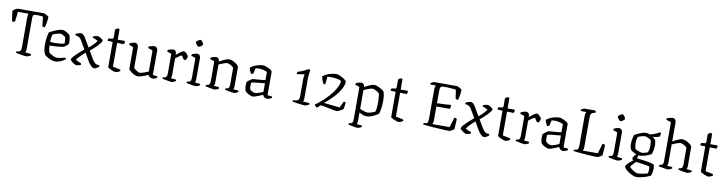

<svg xmlns="http://www.w3.org/2000/svg" viewBox="-25 -1786 11230 2973"><g transform="rotate(10 5590.0 -300.0)"><path d="M350 0Q344 0 327.5 -2Q311 -4 290.5 -7Q270 -10 248.5 -14Q227 -18 210 -21.5Q193 -25 185 -28Q185 -34 188 -40.5Q191 -47 193 -50L219 -53Q237 -56 246.5 -63.5Q256 -71 260 -89Q264 -107 264 -140V-597Q264 -621 267.5 -635.5Q271 -650 275 -656H108L89 -500Q84 -498 72 -495Q60 -492 46 -492Q43 -506 37.5 -532.5Q32 -559 28 -592.5Q24 -626 21 -660Q34 -672 55.5 -685.5Q77 -699 98 -704H509Q532 -697 553.5 -684.5Q575 -672 587 -660Q583 -605 575 -560.5Q567 -516 560 -492Q547 -492 535 -495Q523 -498 519 -500L502 -650Q484 -654 456 -656.5Q428 -659 390 -658Q366 -658 355.5 -649Q345 -640 343 -626Q341 -612 341 -596V-120Q341 -97 336.5 -80.5Q332 -64 326 -58L417 -49Q419 -47 421.5 -40.5Q424 -34 424 -28Q410 -17 388.5 -8.5Q367 0 350 0Z M808 0Q781 0 752.5 -9Q724 -18 700 -31Q676 -44 659 -56.5Q642 -69 638 -75Q623 -98 615 -138.5Q607 -179 607 -223Q607 -265 610.5 -303Q614 -341 620 -372Q626 -403 633 -424Q647 -433 671.5 -446Q696 -459 725.5 -471Q755 -483 785 -491.5Q815 -500 840 -500Q856 -500 880 -489.5Q904 -479 925 -464.5Q946 -450 954 -439Q961 -430 965.5 -405Q970 -380 972.5 -352.5Q975 -325 973 -307Q965 -294 950.5 -282Q936 -270 922 -260.5Q908 -251 900 -246Q890 -243 857 -238.5Q824 -234 777 -230.5Q730 -227 680 -227Q681 -191 686.5 -160.5Q692 -130 698 -118Q705 -111 720 -101.5Q735 -92 753.5 -82.5Q772 -73 789.5 -66.5Q807 -60 819 -60Q832 -60 851 -63Q870 -66 891 -70.5Q912 -75 929 -79Q946 -83 955 -85Q959 -82 963 -75Q967 -68 967 -62Q946 -46 919.5 -31.5Q893 -17 864.5 -8.5Q836 0 808 0ZM758 -281Q786 -281 814.5 -283Q843 -285 867 -289Q891 -293 904 -298Q905 -313 904 -333.5Q903 -354 900.5 -372Q898 -390 894 -399Q891 -404 876 -413Q861 -422 844 -430Q827 -438 815 -438Q804 -438 779 -431.5Q754 -425 730 -417Q706 -409 696 -403Q690 -389 686.5 -368Q683 -347 681 -325Q679 -303 679 -286Q692 -283 713.5 -282Q735 -281 758 -281Z M1140 0Q1130 0 1114 -8.5Q1098 -17 1081 -29Q1064 -41 1053 -53Q1042 -65 1042 -71Q1042 -83 1058.5 -105Q1075 -127 1102.5 -154Q1130 -181 1161.5 -209Q1193 -237 1222 -261L1146 -391Q1138 -405 1130.5 -415Q1123 -425 1112 -432.5Q1101 -440 1084 -445L1044 -455Q1045 -462 1047.5 -469Q1050 -476 1053 -479Q1062 -484 1076 -488.5Q1090 -493 1104 -496.5Q1118 -500 1124 -500Q1150 -500 1169 -480.5Q1188 -461 1203 -435L1281 -301Q1308 -324 1331.5 -346Q1355 -368 1373 -389Q1391 -410 1401 -428Q1391 -434 1374 -441.5Q1357 -449 1341 -455.5Q1325 -462 1316 -464Q1318 -472 1320 -477Q1322 -482 1324 -486Q1332 -489 1345.5 -492.5Q1359 -496 1372.5 -498Q1386 -500 1394 -500Q1402 -500 1415.5 -493.5Q1429 -487 1443.5 -478Q1458 -469 1467.5 -460Q1477 -451 1477 -446Q1477 -431 1460 -408Q1443 -385 1417 -358Q1391 -331 1361.5 -305Q1332 -279 1307 -258L1379 -135Q1401 -99 1422.5 -80.5Q1444 -62 1463 -62H1488Q1491 -60 1494 -55Q1497 -50 1497 -43Q1491 -33 1477.5 -23Q1464 -13 1448.5 -6.5Q1433 0 1420 0Q1398 0 1370 -26Q1342 -52 1315 -100L1249 -216Q1225 -195 1198.5 -169.5Q1172 -144 1150.5 -120.5Q1129 -97 1120 -82Q1131 -74 1145.5 -67Q1160 -60 1176 -53.5Q1192 -47 1204 -42Q1207 -39 1209.5 -32Q1212 -25 1212 -17Q1204 -13 1190.5 -9.5Q1177 -6 1163 -3Q1149 0 1140 0Z M1759 0Q1747 0 1726.5 -6.5Q1706 -13 1684.5 -22.5Q1663 -32 1648 -41.5Q1633 -51 1633 -57V-452L1553 -456Q1553 -472 1557 -482Q1561 -492 1564 -495L1615 -499Q1627 -501 1632 -507Q1637 -513 1637 -530V-648Q1646 -655 1660 -663.5Q1674 -672 1687 -673L1704 -662V-500H1812L1821 -488Q1820 -475 1815.5 -463.5Q1811 -452 1808 -447L1704 -450V-75L1821 -51Q1823 -49 1825.5 -43.5Q1828 -38 1828 -29Q1821 -22 1808 -15.5Q1795 -9 1781 -4.5Q1767 0 1759 0Z M2108 5Q2085 5 2059 -6Q2033 -17 2010.5 -33Q1988 -49 1974 -63.5Q1960 -78 1960 -87V-413Q1960 -422 1956 -427.5Q1952 -433 1942 -436L1890 -453Q1891 -462 1894 -469Q1897 -476 1899 -479Q1913 -486 1937.5 -493Q1962 -500 1975 -500Q2001 -500 2016 -482.5Q2031 -465 2031 -440V-113Q2041 -102 2058.5 -88.5Q2076 -75 2095.5 -65Q2115 -55 2130 -55Q2144 -55 2168.5 -62Q2193 -69 2219 -79.5Q2245 -90 2264 -98V-413Q2264 -422 2260 -428Q2256 -434 2247 -436L2189 -454Q2190 -463 2192.5 -469.5Q2195 -476 2196 -479Q2207 -483 2223 -488Q2239 -493 2255.5 -496.5Q2272 -500 2280 -500Q2305 -500 2320 -483Q2335 -466 2335 -440V-56L2404 -49Q2406 -45 2408 -40Q2410 -35 2410 -29Q2404 -21 2391 -14.5Q2378 -8 2363.5 -4Q2349 0 2340 0Q2316 0 2295 -14Q2274 -28 2269 -47Q2247 -35 2216.5 -23.5Q2186 -12 2156.5 -3.5Q2127 5 2108 5Z M2636 0Q2628 0 2609 -3Q2590 -6 2566.5 -10Q2543 -14 2522 -18.5Q2501 -23 2490 -27Q2490 -34 2492.5 -40Q2495 -46 2497 -48L2525 -53Q2536 -55 2543.5 -62Q2551 -69 2555 -85Q2559 -101 2559 -126V-413Q2559 -422 2555 -427.5Q2551 -433 2541 -436L2489 -453Q2490 -462 2493 -469Q2496 -476 2497 -479Q2512 -486 2537 -493Q2562 -500 2574 -500Q2600 -500 2614.5 -483.5Q2629 -467 2629 -441V-423Q2638 -431 2653.5 -444.5Q2669 -458 2686 -470.5Q2703 -483 2719 -491.5Q2735 -500 2745 -500Q2756 -500 2769 -491.5Q2782 -483 2793 -470.5Q2804 -458 2811.5 -447Q2819 -436 2819 -431Q2819 -427 2815.5 -416Q2812 -405 2806.5 -392Q2801 -379 2794 -369Q2784 -369 2774.5 -371.5Q2765 -374 2761 -376Q2755 -386 2747.5 -399Q2740 -412 2733.5 -421Q2727 -430 2722 -430Q2716 -430 2703 -422Q2690 -414 2675 -403.5Q2660 -393 2647.5 -383.5Q2635 -374 2629 -369V-110Q2629 -89 2625.5 -74.5Q2622 -60 2619 -55L2698 -48Q2700 -46 2702.5 -41Q2705 -36 2705 -28Q2699 -22 2686 -15.5Q2673 -9 2659.5 -4.5Q2646 0 2636 0Z M3015 0Q3008 0 2988 -3Q2968 -6 2945 -10Q2922 -14 2901 -18.5Q2880 -23 2869 -27Q2869 -34 2871.5 -40Q2874 -46 2876 -48L2904 -53Q2915 -55 2922.5 -62Q2930 -69 2934 -85Q2938 -101 2938 -126V-413Q2938 -422 2934 -427.5Q2930 -433 2920 -436L2868 -453Q2869 -461 2872 -468.5Q2875 -476 2876 -479Q2891 -486 2916 -493Q2941 -500 2953 -500Q2979 -500 2993.5 -482.5Q3008 -465 3008 -440V-110Q3008 -89 3004.5 -74.5Q3001 -60 2998 -55L3077 -48Q3079 -44 3081 -39.5Q3083 -35 3083 -28Q3077 -22 3064.5 -15.5Q3052 -9 3038.5 -4.5Q3025 0 3015 0ZM2955 -609Q2949 -609 2940 -616.5Q2931 -624 2922.5 -634.5Q2914 -645 2908.5 -655.5Q2903 -666 2903 -672Q2903 -678 2910.5 -686Q2918 -694 2929.5 -701.5Q2941 -709 2952.5 -714.5Q2964 -720 2970 -720Q2977 -720 2985.5 -712.5Q2994 -705 3001.5 -694Q3009 -683 3014 -672.5Q3019 -662 3019 -655Q3019 -650 3012 -642Q3005 -634 2994.5 -626.5Q2984 -619 2973 -614Q2962 -609 2955 -609Z M3312 0Q3304 0 3285 -3Q3266 -6 3242.5 -10Q3219 -14 3198 -19Q3177 -24 3166 -28Q3166 -35 3169 -41Q3172 -47 3174 -48L3201 -53Q3216 -55 3225.5 -69.5Q3235 -84 3235 -126V-413Q3235 -421 3231.5 -427Q3228 -433 3218 -436L3164 -453Q3166 -463 3167.5 -468Q3169 -473 3172 -479Q3187 -486 3212 -493Q3237 -500 3249 -500Q3277 -500 3291 -483Q3305 -466 3305 -437Q3327 -450 3354.5 -464.5Q3382 -479 3409 -489.5Q3436 -500 3455 -500Q3477 -500 3503.5 -490.5Q3530 -481 3554.5 -465.5Q3579 -450 3595 -433.5Q3611 -417 3611 -402V-110Q3611 -89 3607 -74.5Q3603 -60 3600 -55L3679 -48Q3682 -44 3683.5 -39Q3685 -34 3685 -28Q3679 -22 3666.5 -15.5Q3654 -9 3640.5 -4.5Q3627 0 3616 0Q3608 0 3589.5 -3Q3571 -6 3548 -10Q3525 -14 3504.5 -19Q3484 -24 3473 -28Q3473 -35 3475.5 -40Q3478 -45 3481 -48L3507 -52Q3518 -54 3525 -61Q3532 -68 3536 -84Q3540 -100 3540 -126V-374Q3540 -384 3527.5 -395.5Q3515 -407 3497.5 -416.5Q3480 -426 3462.5 -432Q3445 -438 3435 -438Q3428 -438 3411 -432.5Q3394 -427 3373 -419Q3352 -411 3333.5 -404Q3315 -397 3307 -393V-111Q3307 -90 3303 -75.5Q3299 -61 3295 -55L3373 -48Q3376 -44 3377.5 -39Q3379 -34 3379 -28Q3374 -21 3361 -14.5Q3348 -8 3334 -4Q3320 0 3312 0Z M3914 4Q3897 4 3872 -6.5Q3847 -17 3826 -31Q3805 -45 3797 -54Q3789 -64 3784 -91.5Q3779 -119 3779 -152Q3779 -164 3779.5 -174.5Q3780 -185 3781 -195Q3782 -200 3792 -210Q3802 -220 3817 -231.5Q3832 -243 3847.5 -252Q3863 -261 3874 -263Q3884 -265 3901.5 -266Q3919 -267 3941 -268Q3955 -269 3971 -270.5Q3987 -272 4004 -273.5Q4021 -275 4037 -277Q4053 -279 4066 -282V-410Q4034 -425 3999 -432.5Q3964 -440 3935 -440Q3922 -440 3909 -438.5Q3896 -437 3883 -434L3863 -347Q3859 -346 3850.5 -342.5Q3842 -339 3829 -338Q3821 -351 3810 -374.5Q3799 -398 3793 -427Q3813 -445 3838 -458.5Q3863 -472 3890.5 -481Q3918 -490 3944.5 -495Q3971 -500 3994 -500Q4009 -500 4032.5 -492Q4056 -484 4080.5 -472Q4105 -460 4121.5 -446.5Q4138 -433 4138 -422V-56L4206 -49Q4208 -47 4210.5 -41Q4213 -35 4213 -29Q4207 -22 4193.5 -15.5Q4180 -9 4166 -4.5Q4152 0 4142 0Q4129 0 4113 -6Q4097 -12 4086 -24Q4075 -36 4070 -52Q4043 -38 4012 -25Q3981 -12 3955 -4Q3929 4 3914 4ZM3939 -56Q3953 -56 3977 -62.5Q4001 -69 4026 -79Q4051 -89 4066 -97V-232Q4038 -227 4013 -225Q3988 -223 3956 -220Q3924 -217 3894.5 -213Q3865 -209 3853 -201Q3852 -176 3852 -145.5Q3852 -115 3861 -94Q3874 -82 3897 -69Q3920 -56 3939 -56Z M4729 0Q4722 0 4703 -2Q4684 -4 4659.5 -7Q4635 -10 4610 -13.5Q4585 -17 4564.5 -20.5Q4544 -24 4534 -27Q4534 -34 4536.5 -39.5Q4539 -45 4542 -49L4575 -52Q4598 -55 4611.5 -61.5Q4625 -68 4631.5 -83.5Q4638 -99 4638 -128V-393Q4638 -423 4641.5 -444Q4645 -465 4647 -472L4645 -474L4526 -456Q4526 -468 4529 -479Q4532 -490 4534 -494Q4581 -508 4622 -526.5Q4663 -545 4697 -565Q4705 -564 4711.5 -560.5Q4718 -557 4723 -551Q4720 -539 4716.5 -515.5Q4713 -492 4710.5 -463Q4708 -434 4708 -403V-110Q4708 -90 4704 -75Q4700 -60 4695 -55L4796 -48Q4798 -47 4800 -42Q4802 -37 4802 -28Q4793 -20 4779.5 -14Q4766 -8 4752 -4Q4738 0 4729 0Z M4925 0Q4919 0 4909.5 -7.5Q4900 -15 4892.5 -25Q4885 -35 4885 -43Q4911 -58 4952.5 -92Q4994 -126 5040 -171.5Q5086 -217 5126.5 -269Q5167 -321 5193 -373Q5219 -425 5219 -471Q5206 -480 5173.5 -488.5Q5141 -497 5096.5 -500.5Q5052 -504 5002 -500L4989 -384Q4987 -381 4980 -378Q4973 -375 4964 -375Q4957 -385 4948 -402.5Q4939 -420 4931.5 -443Q4924 -466 4920 -490Q4945 -513 4982 -529Q5019 -545 5059 -554.5Q5099 -564 5133 -564Q5146 -564 5166 -557.5Q5186 -551 5208 -540Q5230 -529 5250 -516.5Q5270 -504 5282.5 -492Q5295 -480 5295 -472Q5295 -431 5275.5 -386.5Q5256 -342 5224.5 -298.5Q5193 -255 5156 -215.5Q5119 -176 5083 -143.5Q5047 -111 5019 -90L5270 -63L5318 -164Q5330 -164 5337.5 -161Q5345 -158 5349 -154Q5348 -136 5344.5 -105.5Q5341 -75 5335 -49Q5324 -40 5304 -28.5Q5284 -17 5262.5 -8.5Q5241 0 5225 0Q5217 0 5195 -4.5Q5173 -9 5143.5 -15Q5114 -21 5082.5 -27.5Q5051 -34 5023 -39.5Q4995 -45 4976 -46Q4968 -39 4958.5 -29.5Q4949 -20 4940 -12Q4931 -4 4925 0Z M5594 200Q5586 200 5567 197Q5548 194 5524.5 190Q5501 186 5480 181.5Q5459 177 5447 173Q5447 165 5450 160Q5453 155 5456 152L5482 147Q5497 145 5507 131.5Q5517 118 5517 74V-413Q5517 -422 5513 -427.5Q5509 -433 5499 -436L5447 -453Q5449 -463 5450.5 -468Q5452 -473 5455 -479Q5470 -486 5495 -493Q5520 -500 5532 -500Q5559 -500 5572.5 -484Q5586 -468 5587 -440Q5605 -450 5625 -460.5Q5645 -471 5666 -480Q5687 -489 5706 -494.5Q5725 -500 5739 -500Q5756 -500 5779.5 -492.5Q5803 -485 5826.5 -473Q5850 -461 5868.5 -448Q5887 -435 5895 -426Q5903 -411 5908 -385.5Q5913 -360 5915 -332Q5917 -304 5917 -278Q5917 -222 5909 -167.5Q5901 -113 5891 -77Q5878 -66 5857 -53Q5836 -40 5809.5 -27.5Q5783 -15 5754 -7.5Q5725 0 5697 0Q5671 0 5641 -13Q5611 -26 5587 -40V90Q5587 111 5583.5 125.5Q5580 140 5577 145L5656 152Q5658 154 5660 159Q5662 164 5662 172Q5657 178 5644 184.5Q5631 191 5617 195.5Q5603 200 5594 200ZM5712 -60Q5726 -60 5750 -66.5Q5774 -73 5796 -81.5Q5818 -90 5825 -95Q5835 -116 5839 -158Q5843 -200 5843 -238Q5843 -270 5841 -299.5Q5839 -329 5836 -352.5Q5833 -376 5828 -385Q5822 -393 5802.5 -405.5Q5783 -418 5759.5 -428Q5736 -438 5717 -438Q5707 -438 5683 -430Q5659 -422 5632.5 -411.5Q5606 -401 5587 -393V-97Q5606 -88 5628.5 -79.5Q5651 -71 5673 -65.5Q5695 -60 5712 -60Z M6208 0Q6196 0 6175.5 -6.5Q6155 -13 6133.5 -22.5Q6112 -32 6097 -41.5Q6082 -51 6082 -57V-452L6002 -456Q6002 -472 6006 -482Q6010 -492 6013 -495L6064 -499Q6076 -501 6081 -507Q6086 -513 6086 -530V-648Q6095 -655 6109 -663.5Q6123 -672 6136 -673L6153 -662V-500H6261L6270 -488Q6269 -475 6264.5 -463.5Q6260 -452 6257 -447L6153 -450V-75L6270 -51Q6272 -49 6274.5 -43.5Q6277 -38 6277 -29Q6270 -22 6257 -15.5Q6244 -9 6230 -4.5Q6216 0 6208 0Z M7006 0Q6986 0 6953 -1Q6920 -2 6880.5 -4.5Q6841 -7 6798.5 -9.5Q6756 -12 6715.5 -15Q6675 -18 6642 -22Q6609 -26 6588 -29Q6588 -35 6591 -41.5Q6594 -48 6596 -51L6621 -54Q6638 -56 6647.5 -64Q6657 -72 6660.5 -90Q6664 -108 6664 -140V-582Q6664 -606 6667 -621.5Q6670 -637 6674 -646Q6678 -655 6680 -657H6597Q6596 -660 6592.5 -664.5Q6589 -669 6588 -677Q6593 -682 6604 -688Q6615 -694 6626.5 -699Q6638 -704 6643 -704H7005Q7029 -696 7049.5 -684Q7070 -672 7082 -660Q7079 -605 7071 -562Q7063 -519 7057 -497Q7043 -497 7031.5 -500Q7020 -503 7016 -506L6995 -646Q6973 -650 6941 -653Q6909 -656 6872.5 -658Q6836 -660 6801 -660Q6775 -660 6762.5 -650Q6750 -640 6746.5 -622.5Q6743 -605 6743 -585V-390Q6788 -391 6825.5 -392.5Q6863 -394 6896.5 -396Q6930 -398 6958 -401L6966 -392Q6964 -374 6960.5 -359Q6957 -344 6955 -338H6743V-121Q6743 -99 6738 -82Q6733 -65 6729 -59H6999L7048 -216Q7061 -216 7072.5 -211.5Q7084 -207 7088 -204Q7088 -184 7086.5 -156.5Q7085 -129 7083 -99Q7081 -69 7078 -40Q7069 -32 7055.5 -23.5Q7042 -15 7028.5 -8Q7015 -1 7006 0Z M7270 0Q7260 0 7244 -8.5Q7228 -17 7211 -29Q7194 -41 7183 -53Q7172 -65 7172 -71Q7172 -83 7188.5 -105Q7205 -127 7232.5 -154Q7260 -181 7291.5 -209Q7323 -237 7352 -261L7276 -391Q7268 -405 7260.5 -415Q7253 -425 7242 -432.5Q7231 -440 7214 -445L7174 -455Q7175 -462 7177.5 -469Q7180 -476 7183 -479Q7192 -484 7206 -488.5Q7220 -493 7234 -496.5Q7248 -500 7254 -500Q7280 -500 7299 -480.5Q7318 -461 7333 -435L7411 -301Q7438 -324 7461.5 -346Q7485 -368 7503 -389Q7521 -410 7531 -428Q7521 -434 7504 -441.5Q7487 -449 7471 -455.5Q7455 -462 7446 -464Q7448 -472 7450 -477Q7452 -482 7454 -486Q7462 -489 7475.5 -492.5Q7489 -496 7502.5 -498Q7516 -500 7524 -500Q7532 -500 7545.5 -493.5Q7559 -487 7573.5 -478Q7588 -469 7597.5 -460Q7607 -451 7607 -446Q7607 -431 7590 -408Q7573 -385 7547 -358Q7521 -331 7491.5 -305Q7462 -279 7437 -258L7509 -135Q7531 -99 7552.5 -80.5Q7574 -62 7593 -62H7618Q7621 -60 7624 -55Q7627 -50 7627 -43Q7621 -33 7607.5 -23Q7594 -13 7578.5 -6.5Q7563 0 7550 0Q7528 0 7500 -26Q7472 -52 7445 -100L7379 -216Q7355 -195 7328.5 -169.5Q7302 -144 7280.5 -120.5Q7259 -97 7250 -82Q7261 -74 7275.5 -67Q7290 -60 7306 -53.5Q7322 -47 7334 -42Q7337 -39 7339.5 -32Q7342 -25 7342 -17Q7334 -13 7320.5 -9.5Q7307 -6 7293 -3Q7279 0 7270 0Z M7889 0Q7877 0 7856.5 -6.5Q7836 -13 7814.5 -22.5Q7793 -32 7778 -41.5Q7763 -51 7763 -57V-452L7683 -456Q7683 -472 7687 -482Q7691 -492 7694 -495L7745 -499Q7757 -501 7762 -507Q7767 -513 7767 -530V-648Q7776 -655 7790 -663.5Q7804 -672 7817 -673L7834 -662V-500H7942L7951 -488Q7950 -475 7945.5 -463.5Q7941 -452 7938 -447L7834 -450V-75L7951 -51Q7953 -49 7955.5 -43.5Q7958 -38 7958 -29Q7951 -22 7938 -15.5Q7925 -9 7911 -4.5Q7897 0 7889 0Z M8187 0Q8179 0 8160 -3Q8141 -6 8117.5 -10Q8094 -14 8073 -18.5Q8052 -23 8041 -27Q8041 -34 8043.5 -40Q8046 -46 8048 -48L8076 -53Q8087 -55 8094.5 -62Q8102 -69 8106 -85Q8110 -101 8110 -126V-413Q8110 -422 8106 -427.5Q8102 -433 8092 -436L8040 -453Q8041 -462 8044 -469Q8047 -476 8048 -479Q8063 -486 8088 -493Q8113 -500 8125 -500Q8151 -500 8165.5 -483.5Q8180 -467 8180 -441V-423Q8189 -431 8204.5 -444.5Q8220 -458 8237 -470.5Q8254 -483 8270 -491.5Q8286 -500 8296 -500Q8307 -500 8320 -491.5Q8333 -483 8344 -470.5Q8355 -458 8362.5 -447Q8370 -436 8370 -431Q8370 -427 8366.5 -416Q8363 -405 8357.5 -392Q8352 -379 8345 -369Q8335 -369 8325.5 -371.5Q8316 -374 8312 -376Q8306 -386 8298.5 -399Q8291 -412 8284.5 -421Q8278 -430 8273 -430Q8267 -430 8254 -422Q8241 -414 8226 -403.5Q8211 -393 8198.5 -383.5Q8186 -374 8180 -369V-110Q8180 -89 8176.5 -74.5Q8173 -60 8170 -55L8249 -48Q8251 -46 8253.5 -41Q8256 -36 8256 -28Q8250 -22 8237 -15.5Q8224 -9 8210.5 -4.5Q8197 0 8187 0Z M8568 4Q8551 4 8526 -6.5Q8501 -17 8480 -31Q8459 -45 8451 -54Q8443 -64 8438 -91.5Q8433 -119 8433 -152Q8433 -164 8433.5 -174.5Q8434 -185 8435 -195Q8436 -200 8446 -210Q8456 -220 8471 -231.5Q8486 -243 8501.5 -252Q8517 -261 8528 -263Q8538 -265 8555.5 -266Q8573 -267 8595 -268Q8609 -269 8625 -270.5Q8641 -272 8658 -273.5Q8675 -275 8691 -277Q8707 -279 8720 -282V-410Q8688 -425 8653 -432.5Q8618 -440 8589 -440Q8576 -440 8563 -438.5Q8550 -437 8537 -434L8517 -347Q8513 -346 8504.5 -342.5Q8496 -339 8483 -338Q8475 -351 8464 -374.5Q8453 -398 8447 -427Q8467 -445 8492 -458.5Q8517 -472 8544.5 -481Q8572 -490 8598.5 -495Q8625 -500 8648 -500Q8663 -500 8686.5 -492Q8710 -484 8734.5 -472Q8759 -460 8775.5 -446.5Q8792 -433 8792 -422V-56L8860 -49Q8862 -47 8864.5 -41Q8867 -35 8867 -29Q8861 -22 8847.5 -15.5Q8834 -9 8820 -4.5Q8806 0 8796 0Q8783 0 8767 -6Q8751 -12 8740 -24Q8729 -36 8724 -52Q8697 -38 8666 -25Q8635 -12 8609 -4Q8583 4 8568 4ZM8593 -56Q8607 -56 8631 -62.5Q8655 -69 8680 -79Q8705 -89 8720 -97V-232Q8692 -227 8667 -225Q8642 -223 8610 -220Q8578 -217 8548.5 -213Q8519 -209 8507 -201Q8506 -176 8506 -145.5Q8506 -115 8515 -94Q8528 -82 8551 -69Q8574 -56 8593 -56Z M9335 0Q9311 0 9273 -1.5Q9235 -3 9190.5 -6Q9146 -9 9101 -12.5Q9056 -16 9017.5 -20Q8979 -24 8953 -28Q8953 -35 8956 -41.5Q8959 -48 8961 -51L8986 -54Q9003 -56 9012.5 -64Q9022 -72 9025.5 -90Q9029 -108 9029 -140V-582Q9029 -605 9032 -621Q9035 -637 9039 -646Q9043 -655 9045 -657H8962Q8959 -660 8956.5 -666.5Q8954 -673 8953 -676Q8958 -682 8969 -688Q8980 -694 8991.5 -699Q9003 -704 9008 -704H9178Q9182 -700 9185.5 -692.5Q9189 -685 9190 -674L9152 -661Q9134 -655 9124.5 -645.5Q9115 -636 9111.5 -619.5Q9108 -603 9108 -574V-121Q9108 -99 9103 -82Q9098 -65 9094 -59H9330L9378 -217Q9394 -217 9403.5 -212.5Q9413 -208 9418 -205Q9418 -183 9416.5 -154.5Q9415 -126 9413 -97Q9411 -68 9408 -40Q9400 -33 9386 -24Q9372 -15 9358 -8Q9344 -1 9335 0Z M9649 0Q9642 0 9622 -3Q9602 -6 9579 -10Q9556 -14 9535 -18.5Q9514 -23 9503 -27Q9503 -34 9505.5 -40Q9508 -46 9510 -48L9538 -53Q9549 -55 9556.5 -62Q9564 -69 9568 -85Q9572 -101 9572 -126V-413Q9572 -422 9568 -427.5Q9564 -433 9554 -436L9502 -453Q9503 -461 9506 -468.5Q9509 -476 9510 -479Q9525 -486 9550 -493Q9575 -500 9587 -500Q9613 -500 9627.5 -482.5Q9642 -465 9642 -440V-110Q9642 -89 9638.5 -74.5Q9635 -60 9632 -55L9711 -48Q9713 -44 9715 -39.5Q9717 -35 9717 -28Q9711 -22 9698.5 -15.5Q9686 -9 9672.5 -4.5Q9659 0 9649 0ZM9589 -609Q9583 -609 9574 -616.5Q9565 -624 9556.5 -634.5Q9548 -645 9542.5 -655.5Q9537 -666 9537 -672Q9537 -678 9544.5 -686Q9552 -694 9563.5 -701.5Q9575 -709 9586.5 -714.5Q9598 -720 9604 -720Q9611 -720 9619.5 -712.5Q9628 -705 9635.5 -694Q9643 -683 9648 -672.5Q9653 -662 9653 -655Q9653 -650 9646 -642Q9639 -634 9628.5 -626.5Q9618 -619 9607 -614Q9596 -609 9589 -609Z M9975 200Q9959 200 9935.5 191Q9912 182 9885.5 167.5Q9859 153 9835.5 135.5Q9812 118 9797.5 100.5Q9783 83 9783 70Q9783 55 9800 35Q9817 15 9841.5 -6Q9866 -27 9888 -43Q9883 -49 9877 -59Q9871 -69 9871 -77Q9871 -85 9882.5 -102Q9894 -119 9908.5 -136Q9923 -153 9933 -160L9959 -152L9942 -87Q9952 -85 9979.5 -82Q10007 -79 10043.5 -74.5Q10080 -70 10116 -63.5Q10152 -57 10179 -50Q10206 -43 10214 -34Q10219 -21 10221 -6.5Q10223 8 10223 24Q10223 55 10217 87Q10211 119 10203 137Q10190 145 10166 156Q10142 167 10110.5 177Q10079 187 10043.5 193.5Q10008 200 9975 200ZM9991 142Q10010 142 10040 137.5Q10070 133 10100 126.5Q10130 120 10147 114Q10151 104 10153.5 82.5Q10156 61 10156 47Q10156 35 10154.5 22.5Q10153 10 10149 4Q10147 2 10126.5 -2Q10106 -6 10077 -10.5Q10048 -15 10018 -19Q9988 -23 9965.5 -26Q9943 -29 9937 -30Q9921 -14 9903 5Q9885 24 9873 38.5Q9861 53 9861 59Q9861 67 9876.5 80.5Q9892 94 9914.5 108.5Q9937 123 9958 132.5Q9979 142 9991 142ZM9951 -134Q9921 -146 9900 -156Q9879 -166 9865.5 -173Q9852 -180 9844 -186Q9836 -192 9832 -198Q9823 -213 9816.5 -236Q9810 -259 9810 -288Q9810 -335 9818.5 -375Q9827 -415 9835 -436Q9845 -442 9865.5 -452.5Q9886 -463 9912 -474Q9938 -485 9965.5 -492.5Q9993 -500 10016 -500Q10029 -500 10049 -494.5Q10069 -489 10076 -485Q10102 -491 10131 -502Q10160 -513 10185.5 -525Q10211 -537 10226 -546L10240 -536Q10240 -519 10236.5 -503Q10233 -487 10229 -478Q10207 -470 10180 -464.5Q10153 -459 10126 -457V-452Q10136 -446 10146 -438Q10156 -430 10167 -416Q10174 -400 10177.5 -379Q10181 -358 10181 -337Q10181 -297 10173.5 -258Q10166 -219 10156 -192Q10143 -182 10110 -168Q10077 -154 10035 -144Q9993 -134 9951 -134ZM10005 -185Q10016 -185 10034.5 -189.5Q10053 -194 10069.5 -199.5Q10086 -205 10091 -208Q10100 -224 10105.5 -253Q10111 -282 10111 -312Q10111 -343 10108.5 -367.5Q10106 -392 10099 -403Q10093 -410 10074.5 -420Q10056 -430 10036 -437.5Q10016 -445 10003 -445Q9988 -445 9966.5 -440Q9945 -435 9925 -427.5Q9905 -420 9896 -414Q9889 -398 9884 -372.5Q9879 -347 9879 -321Q9879 -299 9881.5 -279Q9884 -259 9888 -245Q9892 -231 9896 -225Q9901 -219 9922 -209.5Q9943 -200 9967 -192.5Q9991 -185 10005 -185Z M10439 0Q10431 0 10412 -3Q10393 -6 10370 -10Q10347 -14 10326 -18.5Q10305 -23 10294 -27Q10294 -35 10297 -41Q10300 -47 10302 -48L10329 -53Q10346 -55 10354 -71.5Q10362 -88 10362 -126V-713Q10362 -721 10358.5 -727Q10355 -733 10345 -736L10283 -754Q10284 -762 10286.5 -769.5Q10289 -777 10291 -779Q10301 -783 10317.5 -788Q10334 -793 10351 -796.5Q10368 -800 10376 -800Q10401 -800 10417 -783Q10433 -766 10433 -740V-438Q10455 -451 10482.5 -465.5Q10510 -480 10537 -490Q10564 -500 10582 -500Q10603 -500 10629.5 -490.5Q10656 -481 10680.5 -465.5Q10705 -450 10721.5 -433.5Q10738 -417 10738 -402V-110Q10738 -89 10734 -74.5Q10730 -60 10727 -55L10806 -48Q10808 -45 10810 -40Q10812 -35 10812 -28Q10806 -22 10793.5 -15.5Q10781 -9 10767 -4.5Q10753 0 10743 0Q10736 0 10717 -3Q10698 -6 10675 -10Q10652 -14 10631.5 -18.5Q10611 -23 10600 -27Q10600 -34 10602.5 -39Q10605 -44 10608 -48L10634 -53Q10645 -55 10652 -62Q10659 -69 10663 -84.5Q10667 -100 10667 -126V-374Q10667 -384 10654.5 -395.5Q10642 -407 10624.5 -416.5Q10607 -426 10589.5 -432Q10572 -438 10562 -438Q10555 -438 10537.5 -432.5Q10520 -427 10499 -419Q10478 -411 10460 -404Q10442 -397 10433 -393V-111Q10433 -89 10429.5 -74.5Q10426 -60 10422 -55L10500 -48Q10502 -45 10504 -40.5Q10506 -36 10506 -28Q10500 -22 10487.5 -15.5Q10475 -9 10461.5 -4.5Q10448 0 10439 0Z M11077 0Q11065 0 11044.5 -6.5Q11024 -13 11002.5 -22.5Q10981 -32 10966 -41.5Q10951 -51 10951 -57V-452L10871 -456Q10871 -472 10875 -482Q10879 -492 10882 -495L10933 -499Q10945 -501 10950 -507Q10955 -513 10955 -530V-648Q10964 -655 10978 -663.5Q10992 -672 11005 -673L11022 -662V-500H11130L11139 -488Q11138 -475 11133.5 -463.5Q11129 -452 11126 -447L11022 -450V-75L11139 -51Q11141 -49 11143.5 -43.5Q11146 -38 11146 -29Q11139 -22 11126 -15.5Q11113 -9 11099 -4.5Q11085 0 11077 0Z"/></g></svg>

Font: Texturina 12pt ExtraLight
Style: Regular
Weight: 250
Designer: Guillermo Torres Carreño
Foundry: Omnibus-Type
Version: Version 1.002